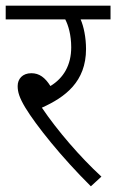

<svg xmlns="http://www.w3.org/2000/svg" viewBox="-20 -642 408 674"><path d="M336 -22C261 -91 181 -184 127 -264C209 -301 282 -355 282 -470C282 -510 274 -549 263 -574H368V-622H0V-574H209C220 -553 230 -519 230 -476C230 -413 203 -368 157 -340C138 -370 118 -385 90 -385C59 -385 42 -365 42 -340C42 -319 48 -299 69 -264C106 -203 195 -91 299 12Z"/></svg>

Font: Noto Sans SemiCondensed Light
Style: Regular
Weight: 300
Width: 4
Designer: Monotype Design Team
Foundry: Monotype Imaging Inc.
Version: Version 2.013